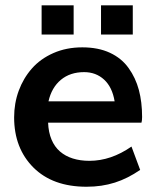

<svg xmlns="http://www.w3.org/2000/svg" viewBox="-20 -692 629 723"><path d="M411.6 -310.5Q402.8 -363.8 372.1 -392.1Q341.3 -420.4 296.9 -420.4Q244.1 -420.4 209.2 -391.4Q174.3 -362.3 162.6 -310.5ZM305.7 11.2Q178.7 11.2 106 -61Q33.2 -133.8 33.2 -250Q33.2 -303.2 50.5 -350.3Q67.9 -397.5 100.1 -434.1Q132.3 -470.7 181.2 -492.2Q230 -513.7 290 -513.7Q350.1 -513.7 394 -493.2Q438 -472.7 464.4 -435.5Q490.7 -398.9 502.9 -353.3Q515.1 -307.6 515.1 -251.5Q515.1 -238.3 512.7 -230H161.1Q162.6 -193.4 174.1 -166.3Q185.5 -139.2 205.8 -121.6Q226.1 -104 254.2 -95.2Q282.2 -86.4 316.9 -86.4Q397.9 -86.4 475.1 -140.1L507.8 -52.2Q484.4 -36.1 460.7 -24.2Q437 -12.2 412.4 -4.4Q387.7 3.4 361.3 7.3Q335 11.2 305.7 11.2ZM360.4 -562V-671.9H480V-562ZM136.7 -562V-671.9H257.3V-562Z"/></svg>

Font: Ride
Style: Bold
Weight: 700
Version: Version 3.000